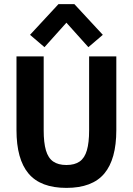

<svg xmlns="http://www.w3.org/2000/svg" viewBox="-20 -899 641 926"><path d="M300.3 7.2Q175.9 7.2 117.7 -61.9Q59.5 -130.9 59.5 -271.8V-627H190.7V-270.5Q190.7 -210.9 201.5 -173.9Q212.4 -136.8 236.6 -120Q260.8 -103.2 300.3 -103.2Q340.1 -103.2 364.1 -120Q388.2 -136.8 399 -173.9Q409.8 -210.9 409.8 -270.5V-627H541V-271.8Q541 -130.9 483 -61.9Q425 7.2 300.3 7.2ZM194.5 -671.5 124.8 -731 262 -879.1H338.7L475.9 -731L406.2 -671.5L300.3 -789.5Z"/></svg>

Font: Anaheim
Style: Regular
Weight: 400
Designer: Vernon Adams
Foundry: Vernon Adams
Version: Version 2.001